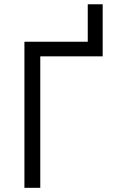

<svg xmlns="http://www.w3.org/2000/svg" viewBox="-20 -900 544 920"><path d="M400.5 -630V-879.5H472V-630ZM97 0V-700H472V-630H173V0Z"/></svg>

Font: Geologica Cursive ExtraLight
Style: Regular
Weight: 250
Designer: Sindre Bremnes, Frode Helland
Foundry: Monokrom Skriftforlag AS
Version: Version 1.010;gftools[0.9.28]